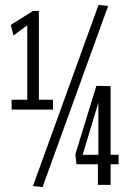

<svg xmlns="http://www.w3.org/2000/svg" viewBox="-20 -749 532 778"><path d="M27.1 -305V-344.9H90.5V-646.6L34.5 -605.2L23.7 -648.1L113.7 -704.7H137.7V-344.9H194.8V-305ZM152.5 9 113.6 4.8 379.2 -729 418.1 -724.8ZM290.1 -83.4 285.2 -123.2 370.5 -401.1 428.2 -399.8V-121.7H460.6V-83.4H428.2V0H376.7V-83.4ZM314.9 -121.7H378.6V-333.1Z"/></svg>

Font: Georama ExtraCondensed Thin
Style: Regular
Weight: 100
Width: 2
Designer: Jean-Baptiste Levee
Foundry: Production Type
Version: Version 1.001